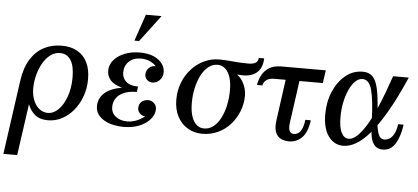

<svg xmlns="http://www.w3.org/2000/svg" viewBox="-64 -852 2685 1233"><g transform="rotate(5 1278.5 -235.0)"><path d="M309 -475Q367 -475 409 -451.5Q451 -428 473 -383.5Q495 -339 495 -275Q495 -217 477 -166Q459 -115 426.5 -75Q394 -35 351.5 -12.5Q309 10 261 10Q206 10 175.5 -17Q145 -44 131 -82L84 250H-5L62 -227Q74 -312 108 -366.5Q142 -421 193 -448Q244 -475 309 -475ZM255 -37Q293 -37 324.5 -68.5Q356 -100 375.5 -155Q395 -210 395 -277Q395 -353 370.5 -390Q346 -427 302 -427Q270 -427 243.5 -408.5Q217 -390 198 -360Q179 -330 167 -293.5Q155 -257 151 -220Q145 -162 159 -120.5Q173 -79 199 -58Q225 -37 255 -37Z M859 -336Q859 -363 877 -380.5Q895 -398 921 -396Q904 -415 878 -426Q852 -437 822 -437Q774 -437 745 -409Q716 -381 716 -338Q716 -302 742 -279Q768 -256 819 -256L814 -221Q764 -221 731 -206.5Q698 -192 681.5 -167.5Q665 -143 665 -112Q665 -73 694.5 -50Q724 -27 769 -27Q799 -27 828 -38.5Q857 -50 880 -69Q857 -72 844.5 -87Q832 -102 832 -118Q832 -146 850 -160.5Q868 -175 892 -175Q913 -175 929.5 -160Q946 -145 946 -121Q946 -89 921.5 -58.5Q897 -28 852.5 -9Q808 10 747 10Q714 10 682 3Q650 -4 624.5 -18.5Q599 -33 583 -55Q567 -77 567 -108Q567 -159 605 -193Q643 -227 717 -240Q664 -254 641.5 -280.5Q619 -307 619 -340Q619 -379 644 -409Q669 -439 712.5 -457Q756 -475 812 -475Q867 -475 903.5 -458Q940 -441 957.5 -415.5Q975 -390 975 -362Q975 -332 955.5 -311Q936 -290 908 -290Q887 -290 873 -304Q859 -318 859 -336ZM930 -720 800 -548H770L829 -720Z M1610 -507Q1610 -483 1602.5 -460Q1595 -437 1577 -418.5Q1559 -400 1527 -391.5Q1495 -383 1445 -389Q1467 -373 1481 -350.5Q1495 -328 1501.5 -304.5Q1508 -281 1508 -258Q1508 -204 1488.5 -155.5Q1469 -107 1435 -69.5Q1401 -32 1355 -11Q1309 10 1256 10Q1203 10 1161 -15Q1119 -40 1095 -86Q1071 -132 1071 -194Q1071 -252 1090.5 -303Q1110 -354 1145 -392.5Q1180 -431 1226 -453Q1272 -475 1325 -475Q1346 -475 1367 -473.5Q1388 -472 1410 -470Q1432 -468 1457 -466.5Q1482 -465 1511 -465Q1575 -465 1575 -507ZM1264 -25Q1298 -25 1325 -46.5Q1352 -68 1370.5 -104.5Q1389 -141 1399 -187.5Q1409 -234 1409 -283Q1409 -334 1397.5 -368.5Q1386 -403 1365 -421.5Q1344 -440 1316 -440Q1283 -440 1256 -418Q1229 -396 1210.5 -359.5Q1192 -323 1182 -277Q1172 -231 1172 -182Q1172 -131 1183.5 -96Q1195 -61 1215.5 -43Q1236 -25 1264 -25Z M1999 -382H1685Q1653 -382 1635 -368Q1617 -354 1614 -333H1579Q1584 -367 1600 -397Q1616 -427 1646.5 -446Q1677 -465 1725 -465H2011ZM1850 -393 1810 -106Q1806 -73 1814 -56.5Q1822 -40 1843 -40Q1856 -40 1868.5 -47.5Q1881 -55 1892 -76Q1903 -97 1908 -137H1943Q1933 -60 1898.5 -25Q1864 10 1815 10Q1794 10 1775 4Q1756 -2 1742.5 -16.5Q1729 -31 1723.5 -55.5Q1718 -80 1723 -117L1761 -393Z M2164 8Q2106 8 2069 -42Q2032 -92 2032 -184Q2032 -265 2060.5 -331Q2089 -397 2137.5 -437Q2186 -477 2248 -477Q2278 -477 2299.5 -464Q2321 -451 2334.5 -418.5Q2348 -386 2356 -327.5Q2364 -269 2368 -178H2333Q2329 -298 2312 -364Q2295 -430 2251 -430Q2226 -430 2204.5 -409Q2183 -388 2166.5 -352Q2150 -316 2140.5 -270.5Q2131 -225 2131 -175Q2131 -107 2148.5 -73.5Q2166 -40 2196 -40Q2219 -40 2245 -62Q2271 -84 2302.5 -133Q2334 -182 2369 -264Q2404 -346 2445 -465H2546Q2487 -330 2434 -239Q2381 -148 2334.5 -94Q2288 -40 2245.5 -16Q2203 8 2164 8ZM2419 10Q2386 10 2368 -9.5Q2350 -29 2343.5 -58.5Q2337 -88 2335.5 -120.5Q2334 -153 2333 -178H2368Q2373 -121 2384.5 -88Q2396 -55 2425 -55Q2438 -55 2454.5 -63.5Q2471 -72 2484.5 -95.5Q2498 -119 2504 -161H2539Q2529 -85 2500 -37.5Q2471 10 2419 10Z"/></g></svg>

Font: Brygada 1918 Medium
Style: Italic
Weight: 500
Italic angle: -8°
Designer: Mateusz Machalski | Borys Kosmynka | Przemek Hoffer
Foundry: NIEPODLEGLA 2018
Version: Version 3.006